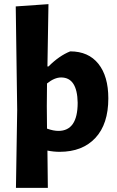

<svg xmlns="http://www.w3.org/2000/svg" viewBox="-20 -722 567 927"><path d="M319 -474Q407 -474 455 -414Q503 -354 503 -247Q503 -123 440.5 -56Q378 11 268 11Q239 11 209 5L211 185H57L63 -191L56 -691L214 -702L209 -401H214Q266 -453 319 -474ZM206 -210 207 -101Q238 -90 262 -90Q355 -90 355 -226Q353 -348 275 -348Q243 -348 207 -319Z"/></svg>

Font: Alegreya Sans SC ExtraBold
Style: Regular
Weight: 800
Designer: Juan Pablo del Peral
Foundry: Huerta Tipografica
Version: Version 2.007